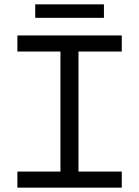

<svg xmlns="http://www.w3.org/2000/svg" viewBox="-20 -863 640 883"><path d="M60 -700H540V-626H341V-74H540V0H60V-74H258V-626H60ZM142 -843H458V-781H142Z"/></svg>

Font: PT Mono
Style: Regular
Weight: 400
Monospace: yes
Designer: A.Korolkova, I.Chaeva
Foundry: ParaType Ltd
Version: Version 1.001W OFL